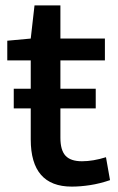

<svg xmlns="http://www.w3.org/2000/svg" viewBox="-20 -682 436 712"><path d="M204 -280V-171Q204 -125 223 -104.5Q242 -84 284 -84Q325 -84 373 -99L388 -14Q350 -1 314 4.5Q278 10 246 10Q94 10 94 -165V-280H31V-353H94V-458H7V-531L94 -539L108 -662H204V-539H369V-458H204V-353H335V-280Z"/></svg>

Font: Georama Medium
Style: Regular
Weight: 500
Designer: Jean-Baptiste Levee
Foundry: Production Type
Version: Version 1.000